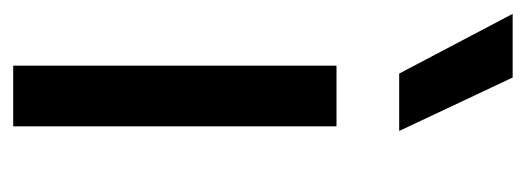

<svg xmlns="http://www.w3.org/2000/svg" viewBox="-273 -524 797 291"><g transform="rotate(90 125.5 -378.5)"><path d="M79.5 0V-490H171.5V0ZM91.5 -585 1 -757H97.5L178.5 -585Z"/></g></svg>

Font: Geologica Roman Light
Style: Regular
Weight: 300
Designer: Sindre Bremnes, Frode Helland
Foundry: Monokrom Skriftforlag AS
Version: Version 1.010;gftools[0.9.28]